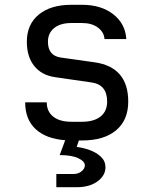

<svg xmlns="http://www.w3.org/2000/svg" viewBox="-20 -578 640 801"><path d="M215 203V148H285Q307 148 320.5 136.5Q334 125 334 112Q334 95 306.5 82Q279 69 229 69L252 7Q172 1 128.5 -39.5Q85 -80 85 -151H175Q175 -113 202 -91.5Q229 -70 278 -70H322Q372 -70 399.5 -92Q427 -114 427 -154Q427 -225 362 -234L210 -256Q154 -264 123 -302.5Q92 -341 92 -404Q92 -476 141.5 -517Q191 -558 278 -558H322Q402 -558 452.5 -518.5Q503 -479 507 -415H416Q414 -444 388.5 -463Q363 -482 322 -482H278Q232 -482 206 -461Q180 -440 180 -404Q180 -346 233 -338L375 -318Q515 -298 515 -154Q515 -77 464.5 -34.5Q414 8 322 8H309L300 35Q326 38 354 48Q382 58 401 76Q420 94 420 120Q420 154 387 178.5Q354 203 300 203Z"/></svg>

Font: JetBrains Mono NL
Style: Regular
Weight: 400
Monospace: yes
Designer: Philipp Nurullin, Konstantin Bulenkov
Foundry: JetBrains
Version: Version 2.305; ttfautohint (v1.8.4.7-5d5b)